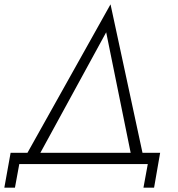

<svg xmlns="http://www.w3.org/2000/svg" viewBox="-28 -757 820 886"><path d="M462 -608 581 -22H636L482 -737L82 -22H142ZM654 0 634 109H683L711 -52H21L-8 109H41L61 0Z"/></svg>

Font: Jost Light
Style: Italic
Weight: 300
Italic angle: -5°
Version: Version 3.710